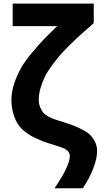

<svg xmlns="http://www.w3.org/2000/svg" viewBox="-20 -806 596 1057"><path d="M43 -256.8Q43 -301.8 59.1 -348.6Q75.2 -395.5 96.7 -433.1Q118.2 -470.7 156.2 -516.1Q194.3 -561.5 222.2 -590.3Q250 -619.1 294.9 -662.1H49.8V-786.1H496.1V-678.7Q487.3 -670.9 454.6 -642.1Q421.9 -613.3 405.3 -598.1Q388.7 -583 356.9 -551.3Q325.2 -519.5 306.6 -497.6Q288.1 -475.6 263.7 -442.4Q239.3 -409.2 226.1 -381.8Q212.9 -354.5 203.1 -321.3Q193.4 -288.1 193.4 -256.8Q193.4 -233.4 201.7 -214.4Q210 -195.3 219.2 -184.6Q228.5 -173.8 247.1 -164.1Q265.6 -154.3 275.4 -150.9Q285.2 -147.5 304.7 -141.6Q344.7 -128.9 366.2 -121.6Q387.7 -114.3 420.9 -98.6Q454.1 -83 471.2 -67.9Q488.3 -52.7 501.5 -28.3Q514.6 -3.9 514.6 25.4Q514.6 66.4 493.2 122.1Q471.7 177.7 435.5 230.5H280.3Q364.3 106.4 364.3 53.7Q364.3 40 356.9 29.8Q349.6 19.5 334 12.2Q318.4 4.9 302.7 0Q287.1 -4.9 260.3 -13.2Q233.4 -21.5 212.9 -29.3Q184.6 -41 164.6 -50.8Q144.5 -60.5 119.6 -79.6Q94.7 -98.6 79.6 -121.1Q64.5 -143.6 53.7 -178.7Q43 -213.9 43 -256.8Z"/></svg>

Font: Gothic A1 ExtraBold
Style: Regular
Weight: 800
Designer: HanYang I&C Co.,Ltd.
Foundry: HanYang I&C Co.,Ltd.
Version: Version 2.50